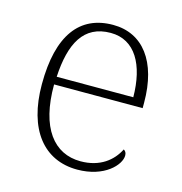

<svg xmlns="http://www.w3.org/2000/svg" viewBox="-88 -623 674 712"><g transform="rotate(15 249.5 -266.5)"><path d="M270 10C375 10 429 -51 429 -86C429 -97 425 -103 418 -107C395 -61 349 -23 274 -23C172 -23 105 -106 106 -273H446V-294C446 -452 375 -543 261 -543C133 -543 62 -451 62 -262C62 -88 142 10 270 10ZM402 -303H108C115 -432 156 -512 260 -512C354 -512 401 -427 402 -303Z"/></g></svg>

Font: Noto Serif Devanagari ExtraLight
Style: Regular
Weight: 200
Designer: Universal Thirst, Indian Type Foundry and the Monotype Design Team
Foundry: Monotype Imaging Inc.
Version: Version 2.004